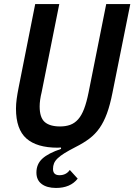

<svg xmlns="http://www.w3.org/2000/svg" viewBox="-20 -718 664 949"><path d="M273 -698 186 -263Q181 -243 178.5 -225Q176 -207 176 -192Q176 -137 201 -115Q226 -93 277 -93Q305 -93 327 -101Q349 -109 366 -128Q383 -147 395.5 -179.5Q408 -212 418 -262L505 -698H624L536 -260Q524 -199 508.5 -157Q493 -115 472 -85Q451 -55 422 -33Q393 -11 353 9Q320 26 299 39Q278 52 265 64.5Q252 77 247 89.5Q242 102 242 117Q242 148 274 148Q307 148 325 122L364 165Q328 211 257 211Q212 211 186 191.5Q160 172 160 135Q160 93 189.5 66Q219 39 282 18L281 11Q276 12 265 12Q162 12 110.5 -33.5Q59 -79 59 -181Q59 -204 62.5 -229.5Q66 -255 72 -285L154 -698Z"/></svg>

Font: IBM Plex Sans Cond SmBld
Style: Italic
Weight: 600
Width: 3
Italic angle: -11°
Designer: Mike Abbink, Paul van der Laan, Pieter van Rosmalen
Foundry: Bold Monday
Version: Version 1.3